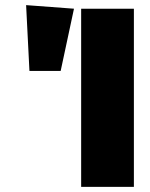

<svg xmlns="http://www.w3.org/2000/svg" viewBox="-20 -730 586 750"><path d="M82 -710 95 -453H217L269 -696ZM503 -696H297V0H503Z"/></svg>

Font: Fira Sans Heavy
Style: Regular
Weight: 900
Designer: bBox Type GmbH & Carrois Corporate GbR & Edenspiekermann AG
Foundry: bBox Type GmbH & Carrois Corporate GbR & Edenspiekermann AG
Version: Version 4.300;PS 004.300;hotconv 1.0.88;makeotf.lib2.5.64775